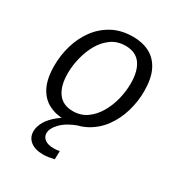

<svg xmlns="http://www.w3.org/2000/svg" viewBox="-179 -653 914 987"><g transform="rotate(30 278.0 -159.0)"><path d="M323.7 -537.1Q380.1 -537.1 422.2 -514.9Q464.4 -492.7 488.1 -445.4Q511.8 -398 511.8 -322.4Q511.8 -261 494.4 -201.8Q477.1 -142.7 442.4 -95Q407.8 -47.3 355.6 -19.2Q303.4 9 233.3 9Q178.3 9 135.8 -13Q93.3 -35 69.4 -82.5Q45.6 -130 45.6 -205.7Q45.6 -267.7 62.7 -326.5Q79.9 -385.4 114.6 -432.9Q149.3 -480.4 201.5 -508.7Q253.7 -537.1 323.7 -537.1ZM313 -477.5Q265.4 -477.5 229.9 -452.5Q194.5 -427.5 171.5 -387.2Q148.5 -346.9 136.9 -299.2Q125.2 -251.6 125.2 -207Q125.2 -132.4 155.2 -91.5Q185.1 -50.5 244.4 -50.5Q291.3 -50.5 326.4 -75.5Q361.6 -100.5 385.2 -141Q408.8 -181.5 420.5 -229.1Q432.1 -276.8 432.1 -322Q432.1 -396.9 402.7 -437.2Q373.2 -477.5 313 -477.5ZM224.7 219Q175 219 148.1 197.2Q121.3 175.4 121.3 140.3Q121.3 111.3 139.4 80.3Q157.6 49.3 194.1 21Q230.6 -7.4 285 -26.7L308.7 -1.3Q248.8 20 216.5 52.6Q184.2 85.2 184.2 114.9Q184.2 136.9 202.5 150.5Q220.8 164.2 254.8 164.2Q262.5 164.2 271.6 163.3Q280.8 162.5 289.8 160.8L288.4 210Q271.1 214 255.2 216.5Q239.3 219 224.7 219Z"/></g></svg>

Font: Bitter Thin
Style: Italic
Weight: 100
Italic angle: -9°
Designer: Sol Matas, and Bitter project Authors
Foundry: Sol Matas
Version: Version 2.002